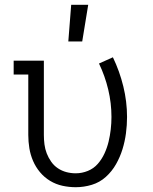

<svg xmlns="http://www.w3.org/2000/svg" viewBox="-20 -773 640 801"><path d="M296 8Q268 8 240.5 2Q213 -4 189 -18.5Q165 -33 147 -54.5Q129 -76 118 -101.5Q107 -127 102.5 -154.5Q98 -182 98 -210V-462H37V-520H163V-210Q163 -190 165.5 -170.5Q168 -151 175 -133Q182 -115 193.5 -98.5Q205 -82 221.5 -71Q238 -60 257 -55Q276 -50 296 -50Q322 -50 346.5 -60Q371 -70 388 -89.5Q405 -109 416 -133Q427 -157 433 -182Q439 -207 442 -233Q445 -259 445 -285Q445 -343 431.5 -399.5Q418 -456 393 -508L451 -534Q479 -476 494.5 -412.5Q510 -349 510 -285Q510 -251 505.5 -217Q501 -183 491 -150.5Q481 -118 464 -88Q447 -58 421.5 -35Q396 -12 363 -2Q330 8 296 8ZM265 -600 277 -753H348L323 -600Z"/></svg>

Font: Iosevka Etoile Light
Style: Regular
Weight: 300
Designer: Belleve Invis
Foundry: Belleve Invis
Version: Version 25.0.1; ttfautohint (v1.8.4)